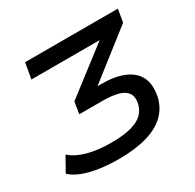

<svg xmlns="http://www.w3.org/2000/svg" viewBox="-156 -872 1062 1048"><g transform="rotate(-30 375.5 -348.0)"><path d="M307 9Q241 9 183.5 0.5Q126 -8 82 -25.5Q38 -43 14 -67L65 -158Q105 -123 168.5 -106Q232 -89 314 -89Q391 -89 439.5 -102Q488 -115 513.5 -140Q539 -165 547 -201Q555 -242 538.5 -266Q522 -290 483.5 -300.5Q445 -311 387 -311H240L252 -385L587 -643L581 -606H109L126 -705H711L697 -624L367 -366L357 -394H428Q512 -394 568 -370.5Q624 -347 648 -301Q672 -255 659 -184Q646 -120 602 -77Q558 -34 484.5 -12.5Q411 9 307 9Z"/></g></svg>

Font: Nunito Sans 7pt SemiExpanded SemiBold
Style: Italic
Weight: 600
Width: 6
Italic angle: -9°
Designer: Vernon Adams
Foundry: Vernon Adams
Version: Version 3.101;gftools[0.9.27]